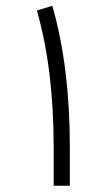

<svg xmlns="http://www.w3.org/2000/svg" viewBox="-20 -624 373 643"><path d="M213.9 -2H159.7V-131.8Q159.7 -392.1 103.5 -588.9L155.3 -604.5Q213.9 -399.9 213.9 -131.3Z"/></svg>

Font: Shabnam Thin FD
Style: Thin-FD
Weight: 100
Foundry: DejaVu fonts team - Redesigned by Saber Rastikerdar - Based on Vazir font
Version: Version 5.0.0